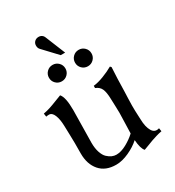

<svg xmlns="http://www.w3.org/2000/svg" viewBox="-202 -962 990 1089"><g transform="rotate(-30 293.0 -418.0)"><path d="M485.4 -244.1Q485.4 -225.1 485.8 -210Q486.3 -194.8 487.1 -179Q487.8 -163.1 488.3 -152.3Q489.3 -101.6 506.1 -73.5Q522.9 -45.4 553.7 -55.7L557.1 -34.2Q538.6 -30.8 519.5 -25.1Q500.5 -19.5 487.8 -14.9Q475.1 -10.3 454.3 -2.2Q433.6 5.9 422.4 9.8Q404.8 -8.8 400.4 -66.4Q370.1 -38.6 325.2 -18.1Q280.3 2.4 241.2 2.4Q171.9 2.4 134.8 -40.3Q97.7 -83 97.7 -153.3Q97.7 -165.5 97.9 -189.2Q98.1 -212.9 98.1 -219.7Q98.1 -242.7 96.9 -277.6Q95.7 -312.5 95.2 -335.9Q94.2 -378.9 83 -406.7Q71.8 -434.6 51.3 -434.6Q41.5 -434.6 32.7 -432.6L29.3 -454.1Q52.7 -458.5 73.2 -465.1Q93.8 -471.7 121.8 -482.9Q149.9 -494.1 161.1 -498Q184.1 -473.1 184.1 -388.2Q184.1 -362.3 182.4 -280.8Q180.7 -199.2 180.7 -175.8Q180.7 -139.2 189.7 -112.3Q198.7 -85.4 213.1 -72Q227.5 -58.6 241.7 -52.5Q255.9 -46.4 270 -46.4Q301.3 -46.4 336.9 -65.9Q372.6 -85.4 399.4 -110.4Q399.4 -132.3 401.4 -176.5Q403.3 -220.7 403.3 -244.1Q403.3 -258.8 402.1 -290Q400.9 -321.3 400.4 -335.9Q399.4 -379.9 389.6 -402.1Q379.9 -424.3 353.5 -434.6V-449.2Q382.8 -452.1 420.4 -466.6Q458 -481 487.3 -498L494.1 -490.7Q489.7 -417.5 488.3 -335.4Q487.8 -321.3 486.6 -290Q485.4 -258.8 485.4 -244.1ZM171.9 -577.1Q156.2 -592.8 156.2 -615.2Q156.2 -637.7 171.9 -653.3Q187.5 -668.9 210 -668.9Q232.4 -668.9 248 -653.3Q263.7 -637.7 263.7 -615.2Q263.7 -592.8 248 -577.1Q232.4 -561.5 210 -561.5Q187.5 -561.5 171.9 -577.1ZM342.8 -577.1Q327.1 -592.8 327.1 -615.2Q327.1 -637.7 342.8 -653.3Q358.4 -668.9 380.9 -668.9Q403.3 -668.9 418.9 -653.3Q434.6 -637.7 434.6 -615.2Q434.6 -592.8 418.9 -577.1Q403.3 -561.5 380.9 -561.5Q358.4 -561.5 342.8 -577.1ZM307.1 -693.4H278.3L192.9 -784.2Q183.6 -793.9 183.6 -810.1Q183.6 -825.7 194.1 -835.9Q204.6 -846.2 220.7 -846.2Q236.3 -846.2 246.6 -835.9Q251 -831.5 254.4 -823.2Z"/></g></svg>

Font: Flanker
Style: Regular
Weight: 400
Designer: Flanker
Foundry: Flanker
Version: Version 2.027